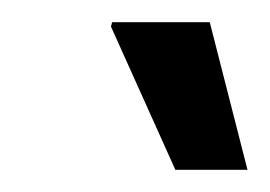

<svg xmlns="http://www.w3.org/2000/svg" viewBox="-20 -744 243 173"><path d="M138 -591 80 -720 81 -724H169L203 -591Z"/></svg>

Font: Archivo ExtraCondensed SemiBold
Style: Italic
Weight: 600
Width: 2
Italic angle: -10°
Designer: Hector Gatti
Foundry: Omnibus-Type
Version: Version 2.001